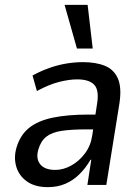

<svg xmlns="http://www.w3.org/2000/svg" viewBox="-20 -762 575 791"><path d="M177 9Q124 9 91 -14.5Q58 -38 47 -75.5Q36 -113 48 -154Q63 -205 99 -234.5Q135 -264 196 -277Q257 -290 346 -290H389L380 -229H336Q275 -229 234.5 -223Q194 -217 171 -199Q148 -181 138 -146Q127 -109 145.5 -85.5Q164 -62 208 -62Q241 -62 273.5 -80Q306 -98 330 -130Q354 -162 360 -204L380 -335Q389 -391 368 -413Q347 -435 298 -435Q265 -435 223.5 -424.5Q182 -414 132 -387L114 -451Q151 -471 186 -483Q221 -495 255 -500.5Q289 -506 321 -506Q375 -506 412 -491Q449 -476 465.5 -439Q482 -402 472 -336L418 0H340L356 -104H353Q334 -71 308 -45Q282 -19 249.5 -5Q217 9 177 9ZM297 -562 246 -742H341L362 -562Z"/></svg>

Font: Nunito Sans 7pt Condensed Medium
Style: Italic
Weight: 500
Width: 3
Italic angle: -9°
Designer: Vernon Adams
Foundry: Vernon Adams
Version: Version 3.101;gftools[0.9.27]